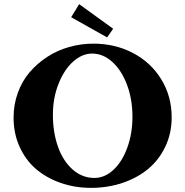

<svg xmlns="http://www.w3.org/2000/svg" viewBox="-20 -885 886 918"><path d="M492.2 -706.1 320.3 -802.7 358.4 -865.2 521 -747.6ZM415 13.2Q337.4 13.2 269.3 -10.7Q201.2 -34.7 151.6 -77.4Q102.1 -120.1 73.5 -183.6Q44.9 -247.1 44.9 -322.3Q44.9 -385.3 65.4 -441.7Q85.9 -498 122.3 -540.3Q158.7 -582.5 206.5 -613.5Q254.4 -644.5 311 -660.4Q367.7 -676.3 426.8 -676.3Q530.3 -676.3 615.7 -631.6Q701.2 -586.9 751 -505.9Q800.8 -424.8 800.8 -323.7Q800.8 -248.5 771 -185.1Q741.2 -121.6 689.7 -78.4Q638.2 -35.2 567.1 -11Q496.1 13.2 415 13.2ZM431.2 -34.2Q480.5 -34.2 522.2 -72.8Q564 -111.3 588.6 -179Q613.3 -246.6 613.3 -327.1Q613.3 -410.2 587.2 -479.7Q561 -549.3 516.8 -589.1Q472.7 -628.9 420.4 -628.9Q373 -628.9 330.1 -590.8Q287.1 -552.7 260 -484.6Q232.9 -416.5 232.9 -336.4Q232.9 -252 257.3 -183.3Q281.7 -114.7 327.4 -74.5Q373 -34.2 431.2 -34.2Z"/></svg>

Font: Elstob 6pt
Style: Bold
Weight: 700
Designer: Peter S. Baker
Version: Version 1.015